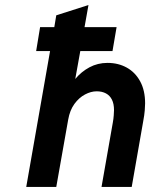

<svg xmlns="http://www.w3.org/2000/svg" viewBox="-20 -742 609 762"><path d="M84.1 0 178.7 -539.4H123.5L139.1 -634.2H195.5L203.3 -681.2L331.1 -722L315.5 -634.2H442.7L426.5 -539.4H298.7L278.7 -428.6Q302.5 -457.4 335.1 -474.9Q367.7 -492.4 406.7 -492.4Q449.4 -492.4 483.1 -473.7Q516.8 -455 536.3 -419.1Q555.9 -383.2 555.9 -331.8Q555.9 -321.7 554.5 -304Q553.2 -286.3 548.1 -259.2L502.7 0H382.9L427.9 -256.4Q430.4 -269.9 431.4 -283.8Q432.5 -297.6 432.5 -305Q432.5 -330 424.2 -346.5Q416 -363 400.5 -371.3Q385 -379.6 363.7 -379.6Q341 -379.6 317.4 -367.1Q293.7 -354.6 275.4 -329.6Q257.2 -304.6 250.7 -267.6L203.3 0Z"/></svg>

Font: Overpass
Style: Italic
Weight: 400
Italic angle: -10°
Designer: Delve Withrington, Dave Bailey, Thomas Jockin
Foundry: Delve Fonts LLC
Version: Version 4.000